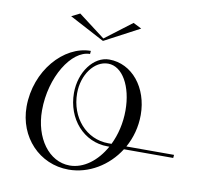

<svg xmlns="http://www.w3.org/2000/svg" viewBox="-81 -816 945 906"><g transform="rotate(10 391.5 -362.5)"><path d="M357.5 -622H361L527 -710L487 -730L359.2 -633L231.5 -730L191.5 -710ZM311.4 -565C182.1 -565 58.3 -425.5 58.3 -253.5C58.3 -108.6 164 5 304.6 5C400.9 5 491.9 -50.1 545.7 -135H781.8L783.1 -150H554.7C580.5 -196.1 595.7 -250 595.7 -307.9C595.7 -438.3 514.1 -540 404.2 -540C330.2 -540 267.2 -456.7 267.2 -356C267.2 -232 352.6 -135 466.8 -135H475.8C435.6 -62.5 373.2 -15 306.3 -15C206.5 -15 133.1 -117 133.1 -248.4C133.1 -408.9 222 -550 310.1 -550ZM483.6 -150H468.1C361.8 -150 282.2 -241 282.2 -357.3C282.2 -446.2 336.7 -520 402.5 -520C471.6 -520 521.1 -431.6 521.1 -316.4C521.1 -255.3 507.1 -198 483.6 -150Z"/></g></svg>

Font: Galberik
Style: Regular
Weight: 400
Designer: Gluk
Foundry: Gluk
Version: Version 0.50